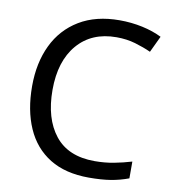

<svg xmlns="http://www.w3.org/2000/svg" viewBox="-82 -796 796 879"><g transform="rotate(10 316.0 -357.0)"><path d="M403 -645Q288 -645 222 -568Q156 -491 156 -357Q156 -224 217.5 -146.5Q279 -69 402 -69Q449 -69 491 -77Q533 -85 573 -97V-19Q533 -4 490.5 3Q448 10 389 10Q280 10 207 -35Q134 -80 97.5 -163Q61 -246 61 -358Q61 -466 100.5 -548.5Q140 -631 217 -677.5Q294 -724 404 -724Q459 -724 510 -713Q561 -702 601 -682L565 -606Q532 -621 491.5 -633Q451 -645 403 -645Z"/></g></svg>

Font: Noto Sans Hanifi Rohingya
Style: Regular
Weight: 400
Designer: Monotype Design Team and DaltonMaag
Foundry: Google LLC
Version: Version 2.101